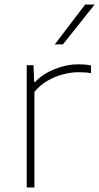

<svg xmlns="http://www.w3.org/2000/svg" viewBox="-20 -828 438 848"><path d="M98 0V-540H128L131 -466H135Q169.5 -502 221.8 -523Q274 -544 325 -544Q341 -544 353.8 -543Q366.5 -542 382 -539V-505Q368.5 -507.5 354.8 -508.2Q341 -509 325 -509Q295.5 -509 260.2 -500.2Q225 -491.5 191.2 -472.2Q157.5 -453 132 -422V0ZM222 -632 356 -808H398L258 -632Z"/></svg>

Font: Encode Sans Expanded Expanded Thin
Style: Regular
Weight: 100
Width: 7
Designer: Multiple Designers
Foundry: Impallari Type
Version: Version 3.000; ttfautohint (v1.8.3) -l 8 -r 50 -G 200 -x 14 